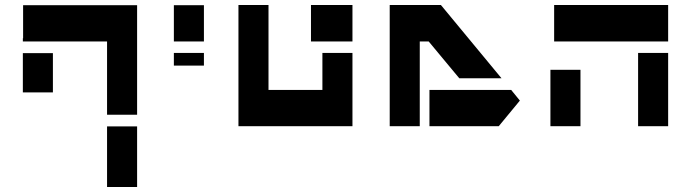

<svg xmlns="http://www.w3.org/2000/svg" viewBox="-20 -753 2785 773"><path d="M73 -732H411H532V-291H411V-586H193H72V-599H73ZM72 -539H193V-381H72ZM411 -244H532V0H411Z M680 -732H801V-586H680ZM680 -540H801V-489H680Z M940 -733H1061V-391H1278V-540H1399V-391V-245H1278H940V-391ZM1232 -733H1278H1399V-586H1278H1232Z M1549 -733H1670H1755L1999 -438H1829L1706 -586H1670V-245H1549V-586ZM1709 -391H1867H2038L2073 -348L1988 -245H1709Z M2211 -733H2549H2670V-586H2549H2211ZM2549 -540H2670V-245H2549ZM2196 -472H2317V-245H2196Z"/></svg>

Font: PatchStencil
Style: Regular
Weight: 400
Version: Version 1.1